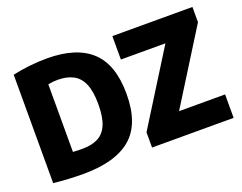

<svg xmlns="http://www.w3.org/2000/svg" viewBox="-117 -970 1512 1201"><g transform="rotate(-20 639.5 -370.0)"><path d="M252.5 8.5Q206.5 8.5 154.5 5.8Q102.5 3 54.5 -2.5V-724Q106 -735.5 165 -742.2Q224 -749 283.5 -749Q479.5 -749 578.2 -657.2Q677 -565.5 677 -370Q677 -171 571.5 -81.2Q466 8.5 252.5 8.5ZM301.5 -141.5Q363 -141.5 404.8 -163Q446.5 -184.5 467.8 -234.5Q489 -284.5 489 -370.5Q489 -456 467.2 -506.2Q445.5 -556.5 403.5 -578.2Q361.5 -600 301 -600Q268 -600 237.5 -593.5V-143.5Q256 -142 271.8 -141.8Q287.5 -141.5 301.5 -141.5ZM712 0V-101.5L1013.5 -584H717V-740H1250V-638.5L948.5 -156H1255V0Z"/></g></svg>

Font: Encode Sans SmCnd XBd
Style: Regular
Weight: 800
Width: 4
Designer: Multiple Designers
Foundry: Impallari Type
Version: Version 3.002; ttfautohint (v1.8.3) -l 8 -r 50 -G 200 -x 14 